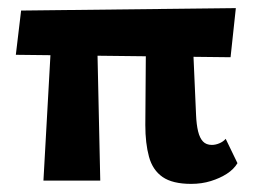

<svg xmlns="http://www.w3.org/2000/svg" viewBox="-20 -445 627 473"><path d="M87 0 110 -412H218L227 0ZM19 -310 32 -419 561 -425 548 -304ZM338 -137 340 -412H452L463 -162Q464 -138 468 -121.5Q472 -105 480 -96.5Q488 -88 502 -88Q511 -88 520.5 -92Q530 -96 536 -103L565 -43Q556 -28 539 -17Q522 -6 499.5 1Q477 8 451 8Q405 8 380.5 -9Q356 -26 347 -59Q338 -92 338 -137Z"/></svg>

Font: Ysabeau Office ExtraBold
Style: Regular
Weight: 800
Designer: Christian Thalmann (Catharsis Fonts)
Version: Version 2.001;gftools[0.9.30]; featfreeze: tnum,lnum,ss02